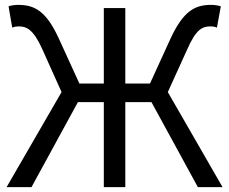

<svg xmlns="http://www.w3.org/2000/svg" viewBox="-20 -766 938 786"><path d="M7 0H109L299 -348H405V0H493V-348H600L790 0H891L667 -389L747 -565C783 -647 809 -658 842 -658C849 -658 860 -657 868 -653L884 -740C873 -744 858 -746 844 -746C778 -746 731 -721 679 -610L594 -424H493V-733H405V-424H305L220 -610C169 -721 121 -746 55 -746C40 -746 26 -744 15 -740L30 -653C39 -657 50 -658 56 -658C88 -658 116 -647 153 -565L232 -389Z"/></svg>

Font: Noto Sans CJK JP
Style: Regular
Weight: 400
Designer: Ryoko NISHIZUKA 西塚涼子 (kana, bopomofo & ideographs); Paul D. Hunt (Latin, Greek & Cyrillic); Sandoll Communications 산돌커뮤니
Foundry: Adobe
Version: Version 2.004;hotconv 1.0.118;makeotfexe 2.5.65603